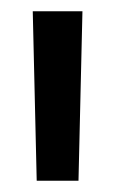

<svg xmlns="http://www.w3.org/2000/svg" viewBox="-20 -757 204 340"><path d="M126 -737 119 -437H45L38 -737Z"/></svg>

Font: Nacelle
Style: Regular
Weight: 400
Designer: Sora Sagano
Foundry: Sora Sagano
Version: Version 1.000;FEAKit 1.0